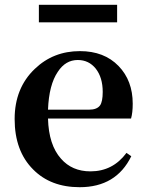

<svg xmlns="http://www.w3.org/2000/svg" viewBox="-20 -764 613 800"><path d="M468 -671H142V-744H468ZM351 -307Q384 -307 397 -325Q408 -341 408 -381Q408 -441 379 -478Q350 -514 304 -514Q253 -514 221 -465Q184 -411 180 -307ZM180 -270Q183 -160 234 -103Q280 -50 357 -50Q450 -50 507 -127L527 -113Q464 16 312 16Q191 16 118 -58Q41 -135 41 -268Q41 -397 125 -477Q202 -551 313 -551Q414 -551 474 -489Q533 -428 533 -332Q533 -294 526 -270Z"/></svg>

Font: Source Han Serif JP
Style: Bold
Weight: 700
Designer: Ryoko NISHIZUKA  (kana & ideographs); Frank Grießhammer (Latin, Greek & Cyrillic); Wenlong ZHANG  (bopomofo); Sandoll Co
Foundry: Adobe Systems Incorporated
Version: Version 1.000;PS 1;hotconv 16.6.53;makeotf.lib2.5.65590